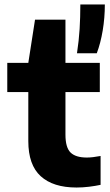

<svg xmlns="http://www.w3.org/2000/svg" viewBox="-20 -828 490 858"><path d="M322 10Q217.5 10 162 -40.5Q106.5 -91 106.5 -197.5V-416.5H12.5V-547H106.5L136.5 -740H272.5V-547H426V-416.5H272.5V-226.5Q272.5 -168.5 295.5 -146.2Q318.5 -124 368 -124Q393 -124 429.5 -131V-2Q406.5 3 378 6.5Q349.5 10 322 10ZM324 -590Q332.5 -646 335.8 -698.5Q339 -751 339 -808H448.5Q448.5 -748.5 439 -691.8Q429.5 -635 412.5 -590Z"/></svg>

Font: Encode Sans SemiExpanded SemiExpanded
Style: Bold
Weight: 700
Width: 6
Designer: Multiple Designers
Foundry: Impallari Type
Version: Version 3.000; ttfautohint (v1.8.3) -l 8 -r 50 -G 200 -x 14 